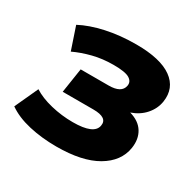

<svg xmlns="http://www.w3.org/2000/svg" viewBox="-123 -650 801 792"><g transform="rotate(30 278.0 -254.0)"><path d="M236 11Q166 11 105 -3Q44 -17 3 -46L54 -157Q88 -135 139.5 -122.5Q191 -110 244 -110Q345 -110 353 -156Q361 -198 292 -198H146L164 -315H297Q358 -315 365 -353Q369 -374 349 -386.5Q329 -399 273 -399Q221 -399 175.5 -387.5Q130 -376 92 -358L56 -465Q103 -490 169 -504.5Q235 -519 312 -519Q427 -519 482 -479.5Q537 -440 526 -370Q520 -334 495 -305.5Q470 -277 430 -263Q476 -250 496 -217.5Q516 -185 509 -140Q498 -71 428 -30Q358 11 236 11Z"/></g></svg>

Font: Winston ExtraBold
Style: Italic
Weight: 800
Italic angle: -9°
Designer: Original fonts by Vernon Adams / Changes by Cristiano Sobral
Foundry: Original fonts by Vernon Adams / Changes by Cristiano Sobral
Version: Version 2.503;July 17, 2020;FontCreator 13.0.0.2655 64-bit